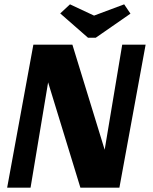

<svg xmlns="http://www.w3.org/2000/svg" viewBox="-20 -866 708 886"><path d="M314 -660 463 -175 544 -660H652L531 0H351L202 -486L121 0H13L134 -660ZM553 -846 582 -803 422 -692H386L258 -804L303 -846L414 -794Z"/></svg>

Font: Sansita
Style: Bold Italic
Weight: 700
Italic angle: -11°
Designer: Pablo Cosgaya
Foundry: Omnibus-Type
Version: Version 1.006